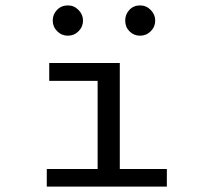

<svg xmlns="http://www.w3.org/2000/svg" viewBox="-20 -690 790 710"><path d="M153 0V-65H341V-391H162V-457H423V-65H597V0ZM231 -558Q208 -558 191.5 -574.5Q175 -591 175 -614Q175 -637 191 -653.5Q207 -670 231 -670Q254 -670 270.5 -653Q287 -636 287 -614Q287 -591 270.5 -574.5Q254 -558 231 -558ZM498 -558Q475 -558 459 -574Q443 -590 443 -614Q443 -637 458.5 -653.5Q474 -670 498 -670Q521 -670 537.5 -653Q554 -636 554 -614Q554 -591 537.5 -574.5Q521 -558 498 -558Z"/></svg>

Font: Inconsolata ExtraExpanded
Style: Regular
Weight: 400
Width: 8
Monospace: yes
Designer: Raph Levien, Cyreal, Brenton Simpson
Foundry: Raph Levien, Cyreal, Google
Version: Version 3.001; ttfautohint (v1.8.2.53-6de2)